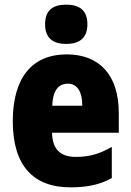

<svg xmlns="http://www.w3.org/2000/svg" viewBox="-20 -796 563 826"><path d="M265 -776C206 -776 174 -751 174 -691C174 -632 208 -607 265 -607C321 -607 356 -632 356 -691C356 -751 323 -776 265 -776ZM267 -562C119 -562 35 -463 35 -274C35 -86 121 10 283 10C356 10 411 -2 461 -30V-164C407 -133 363 -121 306 -121C238 -121 205 -156 204 -225H491V-310C491 -474 407 -562 267 -562ZM272 -436C310 -436 334 -405 334 -341H205C207 -410 234 -436 272 -436Z"/></svg>

Font: Noto Sans Georgian Condensed Black
Style: Regular
Weight: 900
Width: 3
Designer: Monotype Design Team, Akaki Razmadze
Foundry: Google LLC
Version: Version 2.005